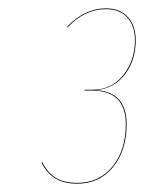

<svg xmlns="http://www.w3.org/2000/svg" viewBox="-20 -754 380 462"><path d="M234.9 -733.9Q268.6 -733.9 287.6 -713.1Q306.6 -692.4 306.6 -657.2Q306.6 -609.4 281 -575.4Q255.4 -541.5 211.9 -537.1Q284.7 -532.2 284.7 -455.1Q284.7 -392.1 252.2 -352.1Q219.7 -312 165.5 -312Q134.8 -312 114.3 -324Q93.8 -335.9 79.6 -362.8L81.5 -363.8Q95.7 -336.9 115.5 -325.4Q135.3 -314 165.5 -314Q218.8 -314 250.7 -353.3Q282.7 -392.6 282.7 -455.1Q282.7 -536.1 200.7 -536.1H182.6L183.6 -538.1H202.6Q248.5 -538.1 276.6 -573.2Q304.7 -608.4 304.7 -657.2Q304.7 -691.4 286.4 -711.7Q268.1 -731.9 234.9 -731.9Q183.6 -731.9 142.6 -688L141.6 -689.9Q184.1 -733.9 234.9 -733.9Z"/></svg>

Font: Fira Sans Compressed Two
Style: Italic
Weight: 100
Width: 3
Italic angle: -8°
Designer: Carrois Corporate & Edenspiekermann AG
Foundry: Carrois Corporate GbR & Edenspiekermann AG
Version: Version 4.203;PS 004.203;hotconv 1.0.88;makeotf.lib2.5.64775